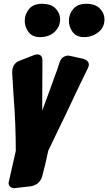

<svg xmlns="http://www.w3.org/2000/svg" viewBox="-20 -1009 569 1009"><path d="M422 -814Q382 -814 362 -840.5Q342 -867 342 -900Q342 -935 365 -962Q388 -989 433 -989Q481 -989 505 -964Q529 -939 529 -908Q529 -864 496 -839Q463 -814 422 -814ZM190 -814Q150 -814 130 -840.5Q110 -867 110 -900Q110 -934 132.5 -961.5Q155 -989 200 -989Q249 -989 272.5 -964Q296 -939 296 -908Q296 -869 267 -841.5Q238 -814 190 -814ZM57 -20Q44 -20 34.5 -27Q25 -34 25 -48Q25 -51 63 -216Q63 -360 51 -510L44 -628Q44 -675 83 -690Q122 -705 160 -720Q169 -723 176 -723Q203 -723 203 -690Q203 -549 202 -499V-428Q246 -546 268 -609L279 -638L293 -681Q300 -701 313 -709Q326 -717 339 -717Q343 -717 417 -700Q447 -691 447 -669Q447 -660 441 -649L378 -519Q326 -407 273 -299L234 -218Q218 -142 201 -80Q187 -38 142 -30L63 -21Z"/></svg>

Font: Bangerz
Style: Bold
Weight: 700
Designer: vernon adams
Foundry: Vernon Adams
Version: Version 2.10;February 7, 2025;FontCreator 13.0.0.2683 64-bit